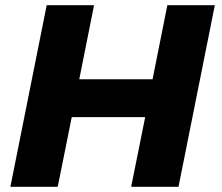

<svg xmlns="http://www.w3.org/2000/svg" viewBox="-20 -720 856 740"><path d="M668 0H485.5L539.5 -268.5H256.5L202.5 0H20L160 -700H342.5L285.5 -414.5H568L625 -700H808Z"/></svg>

Font: Argentum Sans
Style: Bold Italic
Weight: 700
Italic angle: -11°
Designer: Julieta Ulanovsky (font), Cristiano Sobral (main changes and remaster)
Foundry: Julieta Ulanovsky (font), Cristiano Sobral (main changes and remaster)
Version: Version 2.007;June 15, 2022;FontCreator 14.0.0.2814 64-bit; 